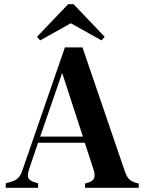

<svg xmlns="http://www.w3.org/2000/svg" viewBox="-20 -888 689 908"><path d="M7 0V-21L34 -29Q55 -35 66.5 -47Q78 -59 85 -80L287 -664H370L571 -76Q579 -54 589 -42.5Q599 -31 621 -24L636 -20V0H382V-20L399 -25Q421 -32 425.5 -47Q430 -62 423 -84L381 -213H160L117 -86Q110 -64 113 -50Q116 -36 138 -28L160 -21V0ZM170 -242H372L274 -543ZM170 -697 155 -714 302 -868H328L475 -714L460 -697L315 -778Z"/></svg>

Font: DM Serif Text
Style: Regular
Weight: 400
Designer: Colophon Foundry, Frank Grießhammer
Foundry: Colophon Foundry
Version: Version 5.200; ttfautohint (v1.8.3)